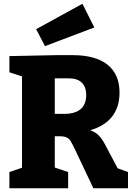

<svg xmlns="http://www.w3.org/2000/svg" viewBox="-20 -1000 712 1020"><path d="M605 -106 660 -86V0H476L386 -190Q366 -233 356.5 -248.5Q347 -264 332.5 -270.5Q318 -277 287 -276H271V-110L342 -86V0H30V-86L97 -109V-594L30 -616V-702L278 -707H366Q488 -707 551.5 -656Q615 -605 615 -508Q615 -433 576.5 -382Q538 -331 459 -308Q486 -299 503.5 -281.5Q521 -264 536 -236ZM320 -395Q438 -395 438 -496Q438 -538 414.5 -561Q391 -584 344 -584H271V-395ZM481 -854 219 -755 172 -845 418 -980Z"/></svg>

Font: Bitter Pro ExtraBold
Style: Regular
Weight: 800
Designer: Sol Matas, and Bitter project Authors
Foundry: Sol Matas
Version: Version 1.010